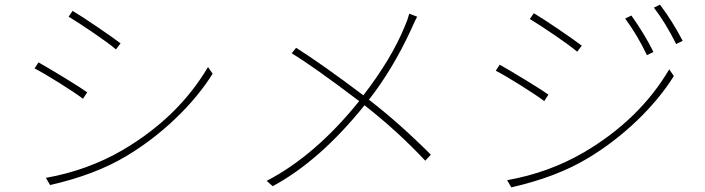

<svg xmlns="http://www.w3.org/2000/svg" viewBox="-20 -792 3040 828"><path d="M293 -745Q329 -724 399.5 -676Q470 -628 500 -605L480 -579Q451 -604 383.5 -650Q316 -696 276 -720ZM178 -25Q358 -57 509 -145Q749 -286 877 -503L897 -474Q835 -375 737.5 -281.5Q640 -188 525 -119Q390 -38 196 6ZM146 -523Q187 -500 259 -456Q331 -412 356 -394L338 -366Q305 -391 236.5 -434Q168 -477 129 -497Z M1745 -733 1779 -720Q1772 -708 1753 -665Q1673 -492 1571 -362Q1702 -261 1838 -125L1814 -99Q1694 -227 1552 -338Q1360 -99 1156 11L1130 -12Q1340 -121 1529 -356Q1328 -508 1238 -562L1257 -586Q1369 -515 1547 -381Q1668 -538 1725 -677Q1738 -706 1745 -733Z M2703 -725Q2761 -643 2798 -568L2770 -554Q2728 -642 2676 -712ZM2826 -772Q2878 -704 2924 -616L2896 -602Q2850 -694 2800 -759ZM2282 -735Q2318 -714 2388.5 -666Q2459 -618 2489 -595L2469 -569Q2440 -594 2372.5 -640Q2305 -686 2265 -710ZM2167 -15Q2347 -47 2498 -135Q2738 -276 2866 -493L2886 -464Q2824 -365 2726.5 -271.5Q2629 -178 2514 -109Q2379 -28 2185 16ZM2135 -513Q2176 -490 2248 -446Q2320 -402 2345 -384L2327 -356Q2294 -381 2225.5 -424Q2157 -467 2118 -487Z"/></svg>

Font: Noto Sans Korean Thin
Style: Regular
Weight: 250
Designer: Ryoko NISHIZUKA  (kana & ideographs); Paul D. Hunt (Latin, Greek & Cyrillic); Wenlong ZHANG  (bopomofo); Sandoll Communi
Foundry: Adobe Systems Incorporated
Version: Version 1.0001;PS 1;hotconv 1.0.78;makeotf.lib2.5.61930